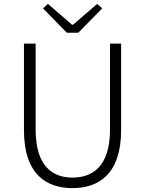

<svg xmlns="http://www.w3.org/2000/svg" viewBox="-20 -953 745 986"><path d="M352 13C483 13 602 -55 602 -285V-729H545V-288C545 -98 455 -41 352 -41C251 -41 163 -98 163 -288V-729H103V-285C103 -55 221 13 352 13ZM323 -785H382L505 -910L479 -933L355 -826H350L226 -933L201 -910Z"/></svg>

Font: Noto Sans Japanese Light
Style: Regular
Weight: 300
Designer: Ryoko NISHIZUKA (kana & ideographs); Paul D. Hunt (Latin, Greek & Cyrillic); Wenlong ZHANG (bopomofo); Sandoll Communica
Foundry: Adobe Systems Incorporated
Version: Version 1.000;PS 1;hotconv 1.0.78;makeotf.lib2.5.61930